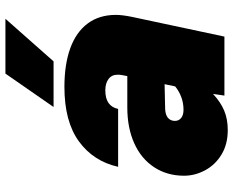

<svg xmlns="http://www.w3.org/2000/svg" viewBox="-94 -732 839 690"><g transform="rotate(-90 325.0 -387.5)"><path d="M332 -41Q303 -14 272.5 -1Q242 12 202 12Q151 12 114 -10.5Q77 -33 57.5 -69.5Q38 -106 38 -145Q38 -206 68.5 -252.5Q99 -299 154.5 -324Q210 -349 283 -349H396L400 -370Q401 -375 401 -384Q401 -405 385.5 -416.5Q370 -428 345 -428Q316 -428 299.5 -416.5Q283 -405 278 -382H70Q90 -471 161.5 -523Q233 -575 357 -575Q438 -575 496 -554Q554 -533 585 -491.5Q616 -450 616 -390Q616 -368 609 -333L538 0H326ZM275 -147Q299 -147 320.5 -155Q342 -163 359 -177L367 -215L278 -213Q256 -212 245.5 -202.5Q235 -193 235 -178Q235 -164 245.5 -155.5Q256 -147 275 -147ZM405 -787H602L449 -614H285Z"/></g></svg>

Font: Azeret Mono Black
Style: Italic
Weight: 900
Italic angle: -12°
Designer: Martin Vácha
Foundry: Displaay
Version: Version 1.000; Glyphs 3.0.3, build 3074